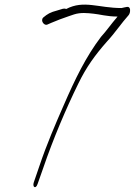

<svg xmlns="http://www.w3.org/2000/svg" viewBox="-20 -706 570 812"><path d="M163 -632C149 -618 168 -596 180 -602C186 -605 203 -612 233 -624C263 -635 284 -642 293 -645C321 -654 349 -651 376 -648C399 -646 432 -636 477 -636L474 -632C452 -607 430 -575 407 -550C344 -467 298 -373 249 -260C214 -180 178 -97 147 -5L123 65C116 85 131 96 139 72L163 4C205 -119 259 -246 311 -352C345 -422 381 -472 433 -531C464 -564 495 -610 524 -642C528 -647 531 -655 530 -666C527 -684 512 -675 494 -672C396 -672 335 -707 260 -668C255 -670 250 -670 246 -669L223 -662C192 -654 181 -647 163 -632Z"/></svg>

Font: Stray Cat
Style: UltCnObl
Weight: 400
Version: Version 1.0